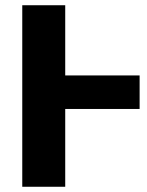

<svg xmlns="http://www.w3.org/2000/svg" viewBox="-20 -713 562 733"><path d="M229 -297V0H65V-693H229V-425H513V-297Z"/></svg>

Font: FiraGOUPP
Style: Bold
Weight: 700
Designer: bBox Type
Foundry: bBox Type GmbH
Version: Version 1.001